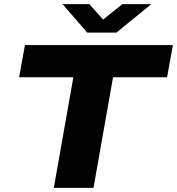

<svg xmlns="http://www.w3.org/2000/svg" viewBox="-20 -904 852 924"><path d="M239 0 333 -532H72L100 -687H812L784 -532H524L430 0ZM708 -884 540 -747H400L281 -884H410L502 -781H440L569 -884Z"/></svg>

Font: Archivo SemiExpanded ExtraBold
Style: Italic
Weight: 800
Width: 6
Italic angle: -10°
Designer: Hector Gatti
Foundry: Omnibus-Type
Version: Version 2.001